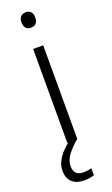

<svg xmlns="http://www.w3.org/2000/svg" viewBox="-181 -766 594 1021"><g transform="rotate(-20 116.5 -255.5)"><path d="M145 -532V0H88V-532ZM117 -729Q136 -729 146 -717.5Q156 -706 156 -686Q156 -665 146 -653.5Q136 -642 117 -642Q98 -642 88 -653.5Q78 -665 78 -686Q78 -706 88 -717.5Q98 -729 117 -729ZM62 123Q62 149 75.5 162.5Q89 176 114 176Q129 176 141.5 174Q154 172 162 170V210Q151 213 137.5 215.5Q124 218 106 218Q62 218 37.5 195.5Q13 173 13 130Q13 104 25.5 78.5Q38 53 60 30Q82 7 109 -13L142 0Q108 29 85 59Q62 89 62 123Z"/></g></svg>

Font: Noto Sans Khmer Light
Style: Regular
Weight: 300
Version: Version 2.003